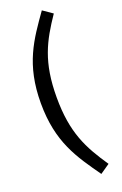

<svg xmlns="http://www.w3.org/2000/svg" viewBox="-185 -826 694 1092"><g transform="rotate(-20 162.0 -280.0)"><path d="M226 -775C128 -636 40 -517 40 -280C40 -43 128 76 226 215L284 175C194 42 136 -66 136 -280C136 -495 194 -602 284 -735Z"/></g></svg>

Font: Fira Math
Style: Regular
Weight: 400
Designer: Xiangdong Zeng
Foundry: Xiangdong Zeng
Version: Version 0.3.4